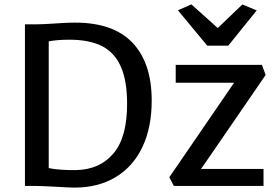

<svg xmlns="http://www.w3.org/2000/svg" viewBox="-20 -855 1277 883"><path d="M149.4 -743.2Q177.2 -743.2 226.1 -746.6Q232.9 -747.1 264.9 -749Q296.9 -751 325.2 -751Q501.5 -751 589.6 -658.2Q677.7 -565.4 677.7 -392.6Q677.7 -268.6 634.8 -178.5Q591.8 -88.4 511.7 -40.3Q431.6 7.8 322.8 7.8Q300.3 7.8 236.8 3.9Q166.5 0 136.2 0H94.7V-743.2ZM564.5 -376.5Q564.5 -484.9 535.2 -549.8Q505.9 -614.7 447.8 -643.6Q389.6 -672.4 299.8 -672.4Q242.2 -672.4 204.1 -664.6V-82Q227.1 -76.7 261.5 -74.5Q295.9 -72.3 330.6 -72.8Q439 -75.2 501.7 -149.2Q564.5 -223.1 564.5 -376.5ZM1056.6 -474.6H788.1V-556.6H1184.6L1201.7 -510.3L933.1 -119.1L904.3 -78.1H1191.9V0H779.3L758.8 -40ZM981.4 -726.1 1094.7 -834.5 1160.6 -807.1 1029.8 -645H933.1L798.3 -807.6L859.9 -835Z"/></svg>

Font: Merriweather Sans
Style: Regular
Weight: 400
Designer: Eben Sorkin
Foundry: Eben Sorkin
Version: Version 1.006; ttfautohint (v1.4.1) -l 6 -r 50 -G 0 -x 11 -H